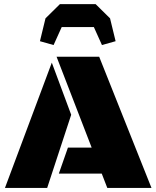

<svg xmlns="http://www.w3.org/2000/svg" viewBox="-20 -928 772 948"><path d="M509.8 0 482.4 -70.8H270.5L315.4 -199.2H432.6L259.3 -647.9H469.7L728 0ZM4.4 0 235.8 -618.7 331.5 -361.3 212.9 0ZM244.6 -705.6 177.2 -724.6 204.6 -837.4 275.9 -907.7H452.1L523.4 -837.4L550.8 -724.6L483.4 -705.6L443.4 -794.4H284.7Z"/></svg>

Font: Black Ops One
Style: Regular
Weight: 400
Designer: James Grieshaber, Eben Sorkin
Foundry: Sorkin Type Co.
Version: Version 1.004; ttfautohint (v1.8.4.7-5d5b)